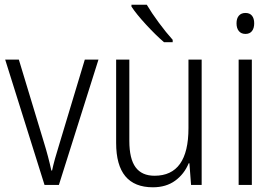

<svg xmlns="http://www.w3.org/2000/svg" viewBox="-20 -785 1167 815"><path d="M2 -532H60L166 -182Q185 -121 198 -61H201Q210 -104 233 -177L340 -532H398L230 0H169Z M836 0H791L784 -92H781Q762 -46 723.5 -18Q685 10 629 10Q473 10 473 -178V-532H529V-187Q529 -111 555.5 -75Q582 -39 636 -39Q780 -39 780 -241V-532H836ZM713 -616V-606H676Q641 -636 600 -680.5Q559 -725 538 -757V-765H603Q623 -731 654 -689Q685 -647 713 -616Z M1059 -686Q1059 -665 1049.5 -653Q1040 -641 1022 -641Q1004 -641 994 -653Q984 -665 984 -686Q984 -707 994 -718.5Q1004 -730 1022 -730Q1040 -730 1049.5 -718.5Q1059 -707 1059 -686ZM1049 0H993V-532H1049Z"/></svg>

Font: Noto Sans UI NarrowLight
Style: Regular
Weight: 300
Width: 4
Designer: Monotype Design Team
Foundry: Monotype Imaging Inc.
Version: Version 1.001